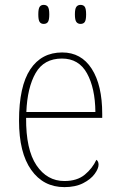

<svg xmlns="http://www.w3.org/2000/svg" viewBox="-20 -757 489 787"><path d="M244 10Q158 10 108 -60.5Q58 -131 58 -262Q58 -403 104 -472.5Q150 -542 235 -542Q313 -542 356 -475Q399 -408 399 -290V-274H87Q86 -144 129.5 -79.5Q173 -15 244 -15Q296 -15 327.5 -41Q359 -67 375 -102Q384 -96 384 -82Q384 -66 368 -44Q352 -22 320.5 -6Q289 10 244 10ZM371 -298Q370 -396 336.5 -456.5Q303 -517 234 -517Q160 -517 126 -457.5Q92 -398 88 -298ZM310 -659Q299 -659 293 -667Q287 -675 287 -698Q287 -721 293 -729Q299 -737 310 -737Q322 -737 327.5 -729Q333 -721 333 -698Q333 -675 327.5 -667Q322 -659 310 -659ZM159 -659Q148 -659 142.5 -667Q137 -675 137 -698Q137 -721 142.5 -729Q148 -737 159 -737Q171 -737 176.5 -729Q182 -721 182 -698Q182 -675 176.5 -667Q171 -659 159 -659Z"/></svg>

Font: Noto Serif Hebrew SemiCondensed Thin
Style: Regular
Weight: 100
Width: 4
Designer: Monotype Design Team
Foundry: Monotype Imaging Inc.
Version: Version 2.004; ttfautohint (v1.8.4.7-5d5b)